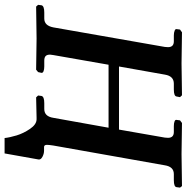

<svg xmlns="http://www.w3.org/2000/svg" viewBox="-8 -680 828 853"><g transform="rotate(90 406.5 -253.0)"><path d="M509.8 -1H502L412.1 1L403.8 -7.8L405.8 -22.9Q408.7 -35.2 438 -35.2H463.9Q496.6 -35.2 502.9 -75.2L546.9 -320.8H267.1L224.1 -75.2Q222.2 -63.5 222.2 -61Q222.2 -47.4 228.5 -41.3Q234.9 -35.2 249 -35.2H274.9Q287.6 -35.2 295.7 -32Q303.7 -28.8 303.2 -22.9L299.8 -7.8L289.1 1Q189 -1 150.9 -1L8.8 1L1 -7.8L2.9 -22.9Q5.9 -35.2 35.2 -35.2H62Q93.3 -35.2 101.1 -75.2L188 -570.8Q189 -576.7 189 -585Q189 -610.8 163.1 -610.8H137.2Q124.5 -610.8 116 -614.3Q107.4 -617.7 108.9 -623L110.8 -638.2L123 -647Q223.1 -645 261.2 -645L402.8 -647L411.1 -638.2L408.2 -623Q406.7 -610.8 377 -610.8H351.1Q317.4 -610.8 311 -570.8L274.9 -367.2H555.2L590.8 -570.8Q591.8 -576.7 591.8 -585Q591.8 -610.8 565.9 -610.8H540Q526.9 -610.8 518.8 -614Q510.7 -617.2 512.2 -623L514.2 -638.2L525.9 -647Q625 -645 664.1 -645L806.2 -647L813 -638.2L811 -623Q809.6 -610.8 779.8 -610.8H752.9Q720.2 -610.8 713.9 -570.8L626 -75.2Q623 -55.7 623 -46.9Q623 -34.2 632.8 -34.2H648.9Q662.6 -34.2 676 -27.1Q689.5 -20 688 -9.8L661.1 141.1H592.8Q590.3 118.2 581.1 87.6Q571.8 57.1 552.2 28.3Q532.7 -0.5 509.8 -1Z"/></g></svg>

Font: Linux Libertine G
Style: Semibold Italic
Weight: 600
Italic angle: -11.5°
Designer: Philipp H. Poll
Foundry: Philipp H. Poll
Version: Version 5.1.1